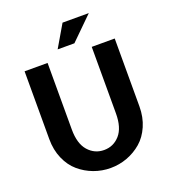

<svg xmlns="http://www.w3.org/2000/svg" viewBox="-159 -1010 998 1131"><g transform="rotate(-20 339.5 -444.0)"><path d="M57.1 -276.9V-702.1H201.2V-285.2Q201.2 -195.8 241 -150.9Q280.8 -106 339.8 -106Q398.9 -106 438.5 -150.9Q478 -195.8 478 -285.2V-702.1H622.1V-276.9Q622.1 -209 598.1 -154.1Q574.2 -99.1 534.2 -64.7Q494.1 -30.3 444.1 -11.7Q394 6.8 339.8 6.8Q285.6 6.8 235.6 -11.7Q185.5 -30.3 145.3 -64.7Q105 -99.1 81.1 -154.1Q57.1 -209 57.1 -276.9ZM365.2 -895H529.8L389.2 -756.8H284.2Z"/></g></svg>

Font: LT Superior
Style: Bold
Weight: 400
Designer: Daniel Lyons
Foundry: LyonsType
Version: Version 1.000